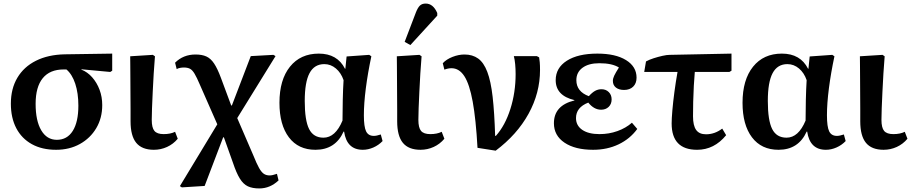

<svg xmlns="http://www.w3.org/2000/svg" viewBox="-20 -827 5115 1078"><path d="M295 14Q216 14 159 -17.5Q102 -49 71.5 -107Q41 -165 41 -245Q41 -329 77.5 -390.5Q114 -452 182 -486Q250 -520 343 -522L610 -526V-430L599 -423L437 -438V-436Q471 -423 497.5 -393Q524 -363 539 -323Q554 -283 554 -237Q554 -164 520.5 -107.5Q487 -51 428.5 -18.5Q370 14 295 14ZM299 -42Q357 -42 388.5 -92Q420 -142 420 -234Q420 -304 402.5 -357Q385 -410 353 -437H337Q260 -437 220 -388Q180 -339 180 -244Q180 -149 211.5 -95.5Q243 -42 299 -42Z M844 14Q777 14 745 -25Q713 -64 713 -146Q713 -172 713 -211.5Q713 -251 712.5 -295.5Q712 -340 712 -383Q712 -426 711.5 -460Q711 -494 711 -511L838 -519L850 -511Q846 -466 843 -414Q840 -362 837.5 -311.5Q835 -261 833.5 -219.5Q832 -178 832 -154Q832 -110 847 -92Q862 -74 899 -74Q937 -74 963 -87L978 -48Q953 -18 918 -2Q883 14 844 14Z M1436 231Q1397 231 1371.5 219Q1346 207 1326.5 175.5Q1307 144 1288 87L1237 -56H1233L1129 217L1001 225L990 218L1200 -129L1102 -352Q1085 -392 1072.5 -413Q1060 -434 1046.5 -441Q1033 -448 1012 -448Q1003 -448 991.5 -446Q980 -444 972 -439L963 -475Q1009 -521 1078 -521Q1114 -521 1138.5 -510Q1163 -499 1182 -470.5Q1201 -442 1220 -391L1278 -235H1282L1388 -512L1515 -519L1527 -512L1312 -164L1403 47Q1421 92 1434.5 116Q1448 140 1461.5 149Q1475 158 1494 158Q1509 158 1535 149L1544 186Q1496 231 1436 231Z M1751 14Q1655 14 1602 -56Q1549 -126 1549 -250Q1549 -379 1608 -452.5Q1667 -526 1770 -526Q1874 -526 1917 -441H1919L1926 -510L2053 -519L2065 -511Q2045 -417 2034 -331.5Q2023 -246 2023 -180Q2023 -115 2035.5 -89.5Q2048 -64 2079 -64Q2094 -64 2118 -72L2128 -35Q2106 -12 2076.5 1Q2047 14 2017 14Q1927 14 1912 -88H1909Q1863 14 1751 14ZM1796 -54Q1863 -54 1903 -150Q1903 -203 1904.5 -266.5Q1906 -330 1909 -377Q1895 -418 1866 -442.5Q1837 -467 1801 -467Q1745 -467 1718 -416.5Q1691 -366 1691 -260Q1691 -151 1715.5 -102.5Q1740 -54 1796 -54Z M2341 14Q2274 14 2242 -25Q2210 -64 2210 -146Q2210 -172 2210 -211.5Q2210 -251 2209.5 -295.5Q2209 -340 2209 -383Q2209 -426 2208.5 -460Q2208 -494 2208 -511L2335 -519L2347 -511Q2343 -466 2340 -414Q2337 -362 2334.5 -311.5Q2332 -261 2330.5 -219.5Q2329 -178 2329 -154Q2329 -110 2344 -92Q2359 -74 2396 -74Q2434 -74 2460 -87L2475 -48Q2450 -18 2415 -2Q2380 14 2341 14ZM2284 -574 2252 -592 2315 -757Q2326 -785 2338 -796Q2350 -807 2370 -807Q2412 -807 2435 -754V-739Z M2763 19 2661 3Q2652 -158 2634 -256.5Q2616 -355 2587 -399.5Q2558 -444 2515 -444Q2496 -444 2475 -436L2466 -472Q2486 -494 2520.5 -507.5Q2555 -521 2588 -521Q2633 -521 2664.5 -498.5Q2696 -476 2716 -423.5Q2736 -371 2746 -283Q2756 -195 2760 -64H2764Q2816 -122 2845.5 -215Q2875 -308 2875 -411Q2875 -440 2872.5 -466.5Q2870 -493 2865 -512H2994L3007 -505Q3009 -493 3010.5 -477Q3012 -461 3012 -434Q3012 -305 2947.5 -188Q2883 -71 2763 19Z M3310 14Q3209 14 3149.5 -26Q3090 -66 3090 -135Q3090 -235 3205 -263V-265Q3100 -290 3100 -377Q3100 -446 3162.5 -486Q3225 -526 3334 -526Q3436 -526 3495 -489.5Q3554 -453 3554 -391Q3554 -359 3535 -340.5Q3516 -322 3484 -322Q3455 -322 3438 -335.5Q3421 -349 3421 -373Q3421 -386 3428.5 -402Q3436 -418 3455 -448Q3417 -472 3345 -472Q3285 -472 3250.5 -446.5Q3216 -421 3216 -377Q3216 -313 3286 -287Q3305 -308 3321.5 -317Q3338 -326 3357 -326Q3382 -326 3398 -310Q3414 -294 3414 -269Q3414 -243 3397.5 -227Q3381 -211 3355 -211Q3315 -211 3283 -251Q3214 -224 3214 -164Q3214 -122 3249 -98Q3284 -74 3346 -74Q3399 -74 3446.5 -91Q3494 -108 3528 -138L3558 -103Q3517 -47 3453 -16.5Q3389 14 3310 14Z M3894 14Q3751 14 3751 -134Q3751 -160 3755 -207Q3759 -254 3766.5 -310.5Q3774 -367 3784 -423H3597L3607 -482Q3625 -492 3650 -500Q3675 -508 3699.5 -513.5Q3724 -519 3740 -519L4087 -526V-430L4075 -423H3881Q3878 -389 3875.5 -345Q3873 -301 3872 -256Q3871 -211 3871 -174Q3871 -122 3888.5 -97.5Q3906 -73 3944 -73Q3993 -73 4035 -105L4057 -68Q3990 14 3894 14Z M4351 14Q4255 14 4202 -56Q4149 -126 4149 -250Q4149 -379 4208 -452.5Q4267 -526 4370 -526Q4474 -526 4517 -441H4519L4526 -510L4653 -519L4665 -511Q4645 -417 4634 -331.5Q4623 -246 4623 -180Q4623 -115 4635.5 -89.5Q4648 -64 4679 -64Q4694 -64 4718 -72L4728 -35Q4706 -12 4676.5 1Q4647 14 4617 14Q4527 14 4512 -88H4509Q4463 14 4351 14ZM4396 -54Q4463 -54 4503 -150Q4503 -203 4504.5 -266.5Q4506 -330 4509 -377Q4495 -418 4466 -442.5Q4437 -467 4401 -467Q4345 -467 4318 -416.5Q4291 -366 4291 -260Q4291 -151 4315.5 -102.5Q4340 -54 4396 -54Z M4941 14Q4874 14 4842 -25Q4810 -64 4810 -146Q4810 -172 4810 -211.5Q4810 -251 4809.5 -295.5Q4809 -340 4809 -383Q4809 -426 4808.5 -460Q4808 -494 4808 -511L4935 -519L4947 -511Q4943 -466 4940 -414Q4937 -362 4934.5 -311.5Q4932 -261 4930.5 -219.5Q4929 -178 4929 -154Q4929 -110 4944 -92Q4959 -74 4996 -74Q5034 -74 5060 -87L5075 -48Q5050 -18 5015 -2Q4980 14 4941 14Z"/></svg>

Font: Literata 36pt SemiBold
Style: Regular
Weight: 600
Designer: Latin by Veronika Burian and Jose Scaglione. Greek by Irene Vlachou. Cyrillic by Vera Evstafieva.
Foundry: TypeTogether
Version: Version 3.002